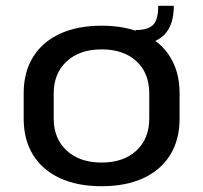

<svg xmlns="http://www.w3.org/2000/svg" viewBox="-20 -637 703 665"><path d="M332 8Q248 8 187.5 -20Q127 -48 94.5 -100.5Q62 -153 62 -226V-314Q62 -387 94.5 -439.5Q127 -492 187.5 -520Q248 -548 332 -548Q416 -548 476.5 -520Q537 -492 569.5 -439.5Q602 -387 602 -314V-226Q602 -153 569.5 -100.5Q537 -48 476.5 -20Q416 8 332 8ZM332 -74Q408 -74 452.5 -115.5Q497 -157 497 -227V-313Q497 -384 452.5 -425Q408 -466 332 -466Q256 -466 211 -424.5Q166 -383 166 -313V-227Q166 -157 211 -115.5Q256 -74 332 -74ZM450 -533Q492 -533 510 -550.5Q528 -568 528 -617H582Q582 -483 450 -483Z"/></svg>

Font: Pathway Extreme Medium
Style: Regular
Weight: 500
Designer: Eduardo Rodriguez Tunni
Foundry: Eduardo Rodriguez Tunni
Version: Version 1.001;gftools[0.9.26]